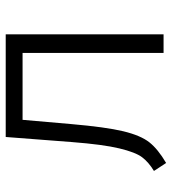

<svg xmlns="http://www.w3.org/2000/svg" viewBox="14 -592 587 655"><g transform="rotate(-90 307.5 -264.5)"><path d="M517.9 -538.5V0H454.4V-481H226.2L211.8 -315.9Q201.5 -196.9 187.2 -137.4Q172.8 -77.9 149.5 -48.5Q126.2 -19 79 8.7L51.8 -32.8Q81.5 -50.8 98.5 -73.1Q115.4 -95.4 128.7 -150.8Q142.1 -206.2 150.3 -312.3L167.7 -538.5Z"/></g></svg>

Font: Fira Code Fixed Light
Style: Regular
Weight: 300
Monospace: yes
Designer: Carrois Corporate, Edenspiekermann AG, Nikita Prokopov
Foundry: Carrois Corporate, Edenspiekermann AG, Nikita Prokopov
Version: Version 5.002